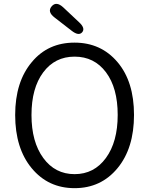

<svg xmlns="http://www.w3.org/2000/svg" viewBox="-20 -967 777 1000"><path d="M146 -644Q230 -745 368 -745Q506 -745 592 -643.5Q678 -542 678 -368.5Q678 -195 592 -91Q506 13 368.5 13Q231 13 145 -91Q59 -195 59 -368Q59 -541 146 -644ZM205.5 -144Q267 -60 368.5 -60Q470 -60 531.5 -144Q593 -228 593 -368.5Q593 -509 532 -590.5Q471 -672 368.5 -672Q266 -672 205 -590Q144 -508 144 -368Q144 -228 205.5 -144ZM408 -799Q390 -778 353 -807L264 -876Q225 -906 249 -934Q273 -962 309 -929L391 -852Q426 -820 408 -799Z"/></svg>

Font: Resource Han Rounded JP Normal
Style: Regular
Weight: 350
Designer: Cyano Hao (round all glyphs); Ryoko NISHIZUKA 西塚涼子 (kana, bopomofo & ideographs); Paul D. Hunt (Latin, Greek & Cyrillic)
Foundry: Cyano Hao
Version: 0.990